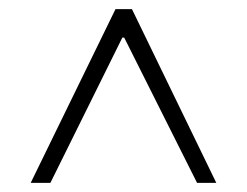

<svg xmlns="http://www.w3.org/2000/svg" viewBox="-20 -731 539 419"><path d="M47 -332H90L247 -649H251L410 -332H452L268 -711H232Z"/></svg>

Font: Libre Caslon Text
Style: Regular
Weight: 400
Designer: Pablo Impallari, Rodrigo Fuenzalida
Foundry: Pablo Impallari, Rodrigo Fuenzalida
Version: Version 1.000; ttfautohint (v0.93) -l 8 -r 50 -G 200 -x 14 -